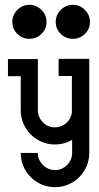

<svg xmlns="http://www.w3.org/2000/svg" viewBox="-20 -599 410 796"><path d="M350 35Q350 64 339 90Q328 116 308.5 135.5Q289 155 263 166Q237 177 208 177Q179 177 153 166Q127 155 107.5 135.5Q88 116 77 90Q66 64 66 35H137Q137 64 158 85Q179 106 208 106Q237 106 258 85Q279 64 279 35V-19Q246 0 208 0Q179 0 153 -11Q127 -22 107.5 -41.5Q88 -61 77 -87Q66 -113 66 -142V-283H13V-354H137V-142Q137 -113 158 -92Q179 -71 208 -71Q235 -71 255 -89Q275 -107 278 -133V-284H223V-355H350V-142V-136ZM282 -579Q311 -579 332 -558Q353 -537 353 -508Q353 -479 332 -458.5Q311 -438 282 -438Q253 -438 232 -458.5Q211 -479 211 -508Q211 -537 232 -558Q253 -579 282 -579ZM102 -579Q131 -579 152 -558Q173 -537 173 -508Q173 -479 152 -458.5Q131 -438 102 -438Q73 -438 52 -458.5Q31 -479 31 -508Q31 -537 52 -558Q73 -579 102 -579Z"/></svg>

Font: Googee
Style: Regular
Weight: 400
Designer: Peter Wiegel
Foundry: CATFonts Peter Wiegel
Version: 1.000